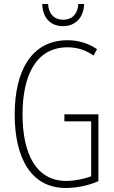

<svg xmlns="http://www.w3.org/2000/svg" viewBox="-20 -924 565 954"><path d="M398 -904H369C367 -857 340 -826 294 -826C249 -826 221 -856 219 -904H190C192 -831 235 -794 293 -794C355 -794 396 -837 398 -904ZM300 -356V-321H433V-48C398 -35 353 -25 309 -25C157 -25 92 -164 92 -355C92 -554 162 -689 316 -689C357 -689 400 -679 445 -648L462 -680C413 -712 366 -724 315 -724C138 -724 53 -574 53 -355C53 -144 131 10 307 10C358 10 418 -1 469 -24V-356Z"/></svg>

Font: Noto Sans Devanagari UI ExtraCondensed ExtraLight
Style: Regular
Weight: 200
Width: 2
Designer: Jelle Bosma - Monotype Design Team
Foundry: Monotype Imaging Inc.
Version: Version 2.004